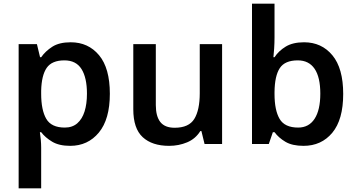

<svg xmlns="http://www.w3.org/2000/svg" viewBox="-20 -780 1929 1040"><path d="M363 -551Q458 -551 516.5 -481Q575 -411 575 -272Q575 -134 515.5 -62Q456 10 360 10Q300 10 262.5 -12.5Q225 -35 203 -64H196Q199 -46 201 -23Q203 0 203 20V240H81V-541H180L197 -470H203Q226 -503 263.5 -527Q301 -551 363 -551ZM329 -453Q261 -453 233 -412.5Q205 -372 203 -289V-272Q203 -184 230.5 -136.5Q258 -89 331 -89Q372 -89 398.5 -112Q425 -135 438 -176Q451 -217 451 -273Q451 -359 421.5 -406Q392 -453 329 -453Z M1183 -541V0H1088L1071 -70H1065Q1039 -28 993.5 -9Q948 10 896 10Q804 10 753 -37Q702 -84 702 -188V-541H824V-211Q824 -150 848.5 -119Q873 -88 926 -88Q1003 -88 1032.5 -136Q1062 -184 1062 -275V-541Z M1467 -579Q1467 -547 1465 -517Q1463 -487 1461 -470H1467Q1489 -504 1527.5 -527.5Q1566 -551 1627 -551Q1722 -551 1780.5 -480.5Q1839 -410 1839 -271Q1839 -132 1780 -61Q1721 10 1624 10Q1563 10 1526 -12Q1489 -34 1467 -64H1458L1436 0H1345V-760H1467ZM1593 -453Q1523 -453 1495.5 -411Q1468 -369 1467 -282V-271Q1467 -183 1494.5 -136Q1522 -89 1595 -89Q1653 -89 1684 -136.5Q1715 -184 1715 -273Q1715 -362 1684 -407.5Q1653 -453 1593 -453Z"/></svg>

Font: Noto Sans Sundanese SemiBold
Style: Regular
Weight: 600
Version: Version 2.003